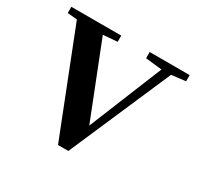

<svg xmlns="http://www.w3.org/2000/svg" viewBox="-146 -840 1072 1036"><g transform="rotate(30 390.5 -322.0)"><path d="M329.1 18.6 78.6 -618.7 18.6 -624.5V-663.1H329.6V-624.5L241.2 -617.2L422.9 -156.2L608.9 -613.3L506.8 -624.5V-663.1H755.9V-624.5L668 -614.3L393.6 18.6Z"/></g></svg>

Font: Elstob 8pt
Style: Bold
Weight: 700
Designer: Peter S. Baker
Version: Version 1.015